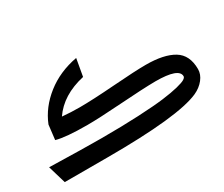

<svg xmlns="http://www.w3.org/2000/svg" viewBox="-110 -959 1466 1254"><g transform="rotate(-30 623.0 -332.5)"><path d="M914 -399Q1050 -399 1123 -355Q1196 -311 1196 -204Q1196 -165 1168 -129.5Q1140 -94 1094 -73Q931 0 394 0H73L33 -135Q297 -128 426 -128Q582 -128 704.5 -134Q827 -140 897.5 -149Q968 -158 1014 -169.5Q1060 -181 1075.5 -191Q1091 -201 1091 -211Q1091 -274 914 -274Q820 -273 647 -261Q474 -249 388 -249Q226 -249 156 -269L169 -379Q212 -486 310 -563Q408 -640 543 -665L520 -535Q351 -497 271 -380Q337 -374 402 -374Q497 -374 666.5 -386.5Q836 -399 914 -399Z"/></g></svg>

Font: FiraGO SemiBold
Style: Regular
Weight: 600
Designer: bBox Type
Foundry: bBox Type GmbH
Version: Version 1.001;PS 001.001;hotconv 1.0.88;makeotf.lib2.5.64775